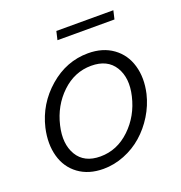

<svg xmlns="http://www.w3.org/2000/svg" viewBox="-119 -738 798 847"><g transform="rotate(-20 280.5 -314.5)"><path d="M227.5 -595.7 236.8 -635.7H504.4L495.1 -595.7ZM225.1 7.3Q156.2 7.3 109.1 -27.1Q62 -61.5 45.7 -120.4Q29.3 -179.2 45.4 -251Q69.8 -355 151.1 -425.3Q232.4 -495.6 334 -495.6Q402.8 -495.6 450.2 -461.4Q497.6 -427.2 514.6 -368.4Q531.7 -309.6 515.6 -238.8Q503.4 -188 475.6 -142.8Q447.8 -97.7 409.9 -64.5Q372.1 -31.2 323.7 -12Q275.4 7.3 225.1 7.3ZM231 -48.8Q309.6 -48.8 370.4 -106.9Q431.2 -165 451.2 -251Q470.2 -331.5 437.3 -385.3Q404.3 -439 328.1 -439Q250 -439 189.9 -381.8Q129.9 -324.7 109.9 -238.8Q90.8 -157.2 123 -103Q155.3 -48.8 231 -48.8Z"/></g></svg>

Font: HK Grotesk Legacy
Style: Italic
Weight: 400
Italic angle: -13°
Designer: Alfredo Marco Pradil
Foundry: Hanken Design Co.
Version: Version 2.022;PS 002.022;hotconv 1.0.88;makeotf.lib2.5.64775